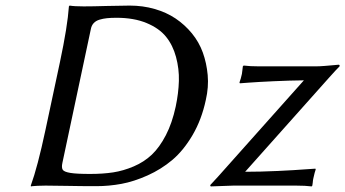

<svg xmlns="http://www.w3.org/2000/svg" viewBox="-20 -668 1242 691"><path d="M862.3 -49.8Q916.5 -49.8 979.7 -52.7Q1043 -55.7 1079.1 -58.6L1115.2 -61L1116.2 -58.1Q1112.8 -49.3 1107.9 -26.9Q1106.9 -22.9 1106.4 -19.3Q1106 -15.6 1105.5 -10.3Q1105 -4.9 1104 0L1101.6 2.9Q1079.6 0 1045.9 0H819.8L738.3 2.9L736.3 -1.5Q737.3 -2.4 764.6 -32.2L1073.7 -378.9Q1022.9 -378.4 965.3 -375.7Q907.7 -373 875.5 -370.6L843.3 -368.2L841.8 -371.1Q846.7 -383.8 850.6 -401.9Q851.6 -406.7 852.3 -415Q853 -423.3 854 -429.2L856.9 -432.1Q878.9 -429.2 912.1 -429.2H1116.2Q1128.9 -429.2 1148.2 -430.7Q1167.5 -432.1 1182.1 -433.6Q1196.8 -435.1 1198.2 -435.1Q1203.6 -435.1 1202.1 -429.2Q1191.4 -418.9 1163.1 -387.2ZM204.6 -82Q200.7 -64.5 206.1 -56.6Q211.4 -49.3 233.2 -45.7Q254.9 -42 304.7 -42Q350.6 -42 387.2 -47.6Q423.8 -53.2 461.2 -69.1Q498.5 -85 526.4 -111.3Q554.2 -137.7 576.9 -181.4Q599.6 -225.1 612.3 -284.2Q622.6 -333 623.8 -376.7Q625 -420.4 613.5 -462.9Q602.1 -505.4 577.4 -535.9Q552.7 -566.4 507.3 -585.2Q461.9 -604 399.4 -604Q378.9 -604 365 -602.5Q351.1 -601.1 338.1 -597.2Q325.2 -593.3 317.4 -585Q309.6 -576.7 307.1 -564ZM281.2 -645Q313.5 -645 364.3 -646.5Q415 -647.9 446.8 -647.9Q494.1 -647.9 536.6 -635.7Q579.1 -623.5 612.1 -601.3Q645 -579.1 670.7 -547.9Q696.3 -516.6 710 -478.8Q723.6 -440.9 727.5 -397.7Q731.4 -354.5 720.7 -308.1Q705.6 -237.3 672.9 -181.6Q640.1 -126 600.1 -92.3Q560.1 -58.6 511 -36.6Q461.9 -14.6 417 -6.3Q372.1 2 326.7 2Q271 2 223.1 1Q175.3 0 144 0Q128.4 0 115.2 0.7Q102.1 1.5 96.7 2L91.3 2.9L90.8 0Q115.2 -66.9 143.6 -200.2L195.8 -444.8Q223.1 -573.2 228 -645L230.5 -647.9Q247.1 -645 281.2 -645Z"/></svg>

Font: Linux Biolinum G
Style: Italic
Weight: 400
Italic angle: -12°
Designer: Philipp H. Poll
Foundry: Philipp H. Poll
Version: Version 0.5.1